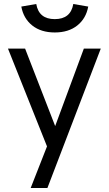

<svg xmlns="http://www.w3.org/2000/svg" viewBox="-20 -744 546 964"><path d="M216 -9 20 -500H106L257 -111L401 -500H486L218 200H134ZM255 -581Q186 -581 142 -616Q98 -651 87 -711L162 -724Q175 -648 255 -648Q335 -648 348 -724L423 -711Q412 -651 368 -616Q324 -581 255 -581Z"/></svg>

Font: NT Somic
Style: Regular
Weight: 400
Designer: Ravid Balaliev — lead type designer, mastering
Michael Voronin — secret advisor, marketing
Ivan Kovalenko — best boy
Foundry: NT Type
Version: Version 0.7